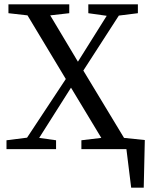

<svg xmlns="http://www.w3.org/2000/svg" viewBox="-20 -689 715 887"><path d="M10 0V-41L105 -53L284 -324L107 -618L19 -628V-669H300V-628L212 -618L340 -404L473 -616L388 -628V-669H617V-628L529 -617L365 -363L553 -52L649 -42L644 178H586L564 0H356V-41L448 -52L308 -284L161 -52L239 -41V0Z"/></svg>

Font: Source Serif Pro
Style: Regular
Weight: 400
Designer: Frank Grießhammer
Foundry: Adobe Systems Incorporated
Version: Version 2.000;PS 1.000;hotconv 16.6.51;makeotf.lib2.5.65220